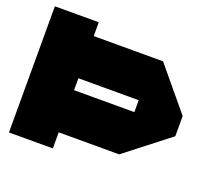

<svg xmlns="http://www.w3.org/2000/svg" viewBox="-123 -887 1144 1044"><g transform="rotate(20 448.5 -365.0)"><path d="M25 0V-730H279V0ZM279 -93V-337H628V-93ZM628 -93V-406H882V-290L629 -93ZM279 -406V-650H680L882 -407V-406Z"/></g></svg>

Font: Foldit Black
Style: Regular
Weight: 900
Version: Version 1.003